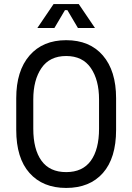

<svg xmlns="http://www.w3.org/2000/svg" viewBox="-20 -912 652 946"><path d="M306 14Q191 14 125.5 -59.5Q60 -133 60 -272V-428Q60 -563 125.5 -638.5Q191 -714 306 -714Q422 -714 487 -638.5Q552 -563 552 -428V-272Q552 -133 487 -59.5Q422 14 306 14ZM306 -64Q387 -64 427.5 -120Q468 -176 468 -278V-422Q468 -518 427.5 -577Q387 -636 306 -636Q225 -636 184.5 -577Q144 -518 144 -422V-278Q144 -176 184.5 -120Q225 -64 306 -64ZM164 -774 244 -892H368L448 -774H364L312 -862H300L248 -774Z"/></svg>

Font: Space Mono
Style: Regular
Weight: 400
Monospace: yes
Designer: Colophon Foundry + Benjamin Critton
Foundry: Colophon Foundry & Benjamin Critton
Version: Version 1.003; ttfautohint (v1.8.4.7-5d5b)